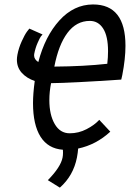

<svg xmlns="http://www.w3.org/2000/svg" viewBox="-20 -671 586 866"><path d="M398.9 -650.9H399.9Q545.9 -650.9 545.9 -464.4Q545.9 -406.2 531.7 -333Q528.3 -315.9 526.9 -312Q301.3 -296.9 210.4 -295.9Q202.6 -257.3 202.6 -219.2Q202.6 -153.3 226.8 -111.6Q251 -69.8 294.4 -69.8Q334.5 -69.8 370.4 -88.4Q406.2 -106.9 427.7 -130.4L477.5 -77.1Q413.6 -18.1 332.5 -1Q331.1 18.1 327.1 39.1Q311 121.6 250 175.3L195.8 141.6Q253.9 82.5 262.2 39.6Q264.2 29.8 264.2 17.6Q264.2 8.8 263.7 4.4Q196.8 -0.5 162.8 -54.4Q128.9 -108.4 128.9 -205.6Q128.9 -248 136.7 -305.7Q100.6 -317.9 78.4 -342.3Q56.2 -366.7 56.2 -401.9Q56.2 -411.1 58.6 -424.3Q64.5 -455.1 77.9 -484.6Q91.3 -514.2 101.6 -528.3L112.3 -542L171.9 -515.6Q168.9 -512.7 164.3 -506.6Q159.7 -500.5 149.7 -477.8Q139.6 -455.1 134.3 -427.7Q133.8 -425.3 133.8 -420.9Q133.8 -403.3 152.8 -391.1Q183.1 -507.3 248 -578.9Q313 -650.4 398.9 -650.9ZM225.1 -370.6Q358.4 -371.6 463.9 -383.3Q467.3 -412.1 467.3 -439.9Q467.3 -507.8 445.3 -542.2Q423.3 -576.7 385.3 -576.7Q324.7 -576.7 284.4 -522.9Q244.1 -469.2 225.1 -370.6Z"/></svg>

Font: Fantasque Sans Mono
Style: Italic
Weight: 400
Italic angle: -11°
Monospace: yes
Designer: Jany Belluz
Version: Version 1.8.0 ; ttfautohint (v1.8.2)